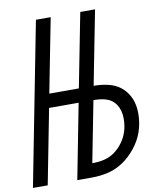

<svg xmlns="http://www.w3.org/2000/svg" viewBox="-106 -992 869 1066"><g transform="rotate(-10 329.0 -458.5)"><path d="M340.5 -78.1Q379.6 -78.1 410.2 -85.9Q470.1 -100.9 512.7 -157.6Q555.3 -214.2 555.3 -291.7Q555.3 -339.2 533.9 -371.4Q512.4 -403.6 474 -414.1Q446 -421.9 407.6 -421.9ZM170.6 -916.7H253.9L172.5 -500H339.2L420.6 -916.7H503.9L422.5 -500Q469.4 -500 509.1 -489.6Q569.7 -474 604.8 -425.5Q640 -377 640 -306.6Q640 -196.6 573.2 -114.3Q506.5 -31.9 416 -10.4Q372.4 0 325.5 0H242.2L324.2 -421.9H157.6L75.5 0H-7.8Z"/></g></svg>

Font: Monoid
Style: Italic
Weight: 400
Width: 4
Italic angle: -11°
Monospace: yes
Version: Version 0.61